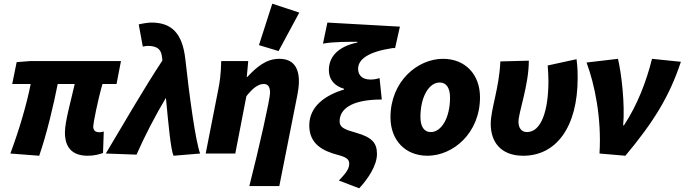

<svg xmlns="http://www.w3.org/2000/svg" viewBox="-20 -830 3701 1038"><path d="M455 12C490 12 518 4 537 -3L541 -119C532 -117 526 -115 519 -115C497 -115 484 -123 484 -147C484 -162 508 -286 534 -376H610L634 -500H144L70 -494L46 -376H146C125 -270 86 -134 36 0L192 12C234 -110 269 -260 292 -376H384C364 -288 331 -172 331 -114C331 -38 365 12 455 12Z M918 12 1062 0C1038 -62 1004 -308 982 -510C966 -653 906 -708 798 -708C784 -708 754 -704 730 -698L752 -578C765 -580 770 -582 778 -582C834 -582 852 -560 856 -520C857 -514 857 -508 858 -503C752 -342 654 -170 552 0L718 6C765 -100 818 -202 877 -301C891 -153 903 -23 918 12Z M1328 176H1490L1586 -308C1592 -338 1596 -366 1596 -390C1596 -466 1564 -512 1490 -512C1418 -512 1367 -467 1317 -414H1314C1316 -439 1320 -470 1322 -500H1176C1174 -424 1168 -386 1160 -346L1092 0H1252L1312 -310C1346 -353 1376 -376 1406 -376C1428 -376 1440 -362 1440 -328C1440 -296 1382 -36 1328 176ZM1486 -554 1598 -762 1452 -810 1380 -586Z M1922 188C1970 136 2018 65 2018 2C2018 -58 1990 -88 1906 -112C1842 -130 1816 -141 1816 -174C1816 -238 1876 -292 2044 -292L2032 -408C2013 -402 2001 -400 1982 -400C1940 -400 1916 -422 1916 -458C1916 -509 1970 -550 2102 -570H2116L2142 -686L1750 -708L1726 -594C1781 -605 1875 -604 1912 -604V-600C1804 -578 1758 -520 1758 -452C1758 -396 1792 -364 1840 -350V-346C1740 -316 1652 -256 1652 -152C1652 -52 1724 -14 1808 8C1854 20 1868 32 1868 56C1868 90 1836 120 1812 146Z M2291 12C2429 12 2575 -110 2575 -304C2575 -428 2495 -512 2375 -512C2237 -512 2091 -390 2091 -196C2091 -72 2171 12 2291 12ZM2309 -116C2271 -116 2253 -148 2253 -198C2253 -306 2299 -384 2357 -384C2395 -384 2413 -352 2413 -302C2413 -194 2367 -116 2309 -116Z M2809 12C2985 12 3103 -140 3103 -409C3103 -436 3103 -460 3097 -510L2941 -476C2943 -450 2945 -420 2945 -394C2945 -228 2905 -116 2829 -116C2801 -116 2783 -136 2783 -172C2783 -222 2839 -370 2839 -502L2685 -498C2679 -354 2633 -240 2633 -160C2633 -65 2685 12 2809 12Z M3221 0 3361 12C3513 -170 3599 -308 3661 -496L3505 -512C3475 -392 3427 -264 3353 -152H3349C3359 -264 3341 -426 3321 -512L3151 -492C3195 -374 3233 -192 3221 0Z"/></svg>

Font: Source Sans Pro Black
Style: Italic
Weight: 900
Italic angle: -11°
Designer: Paul D. Hunt
Foundry: Adobe Systems Incorporated
Version: Version 3.006;hotconv 1.0.111;makeotfexe 2.5.65597